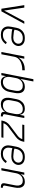

<svg xmlns="http://www.w3.org/2000/svg" viewBox="1804 -2584 792 4440"><g transform="rotate(90 2200.0 -364.0)"><path d="M182 0 99 -530H156L208 -177Q213 -148 217 -119.5Q221 -91 224 -63Q239 -91 254 -119.5Q269 -148 284 -177L474 -530H531L242 0Z M786 12Q754 12 724.5 6.5Q695 1 669.5 -13.5Q644 -28 626 -51Q608 -74 599.5 -102Q591 -130 591.5 -161.5Q592 -193 599 -225L622 -345Q627 -371 637 -397.5Q647 -424 664 -448Q681 -472 703.5 -491Q726 -510 752 -521.5Q778 -533 805.5 -537.5Q833 -542 859 -542Q886 -542 911 -538.5Q936 -535 958.5 -525Q981 -515 999 -499.5Q1017 -484 1028 -462.5Q1039 -441 1042.5 -416Q1046 -391 1041 -365Q1035 -335 1015.5 -307.5Q996 -280 969 -262Q942 -244 911.5 -237Q881 -230 852 -230Q827 -230 802.5 -232.5Q778 -235 752.5 -236.5Q727 -238 703 -241.5Q679 -245 657 -254L650 -216Q645 -192 644 -168.5Q643 -145 649 -123.5Q655 -102 668 -84.5Q681 -67 699 -55.5Q717 -44 740 -39.5Q763 -35 787 -35Q810 -35 835 -40Q860 -45 882.5 -56.5Q905 -68 924.5 -86Q944 -104 958 -125L1000 -104Q984 -77 959.5 -54Q935 -31 906.5 -15.5Q878 0 847 6Q816 12 786 12ZM854 -275Q875 -275 897 -280.5Q919 -286 938.5 -299Q958 -312 971.5 -331.5Q985 -351 989 -372Q993 -391 990.5 -408.5Q988 -426 979.5 -440.5Q971 -455 958.5 -466Q946 -477 930 -483.5Q914 -490 896 -492.5Q878 -495 860 -495Q839 -495 817.5 -491.5Q796 -488 775 -478Q754 -468 736 -452.5Q718 -437 705 -418Q692 -399 684.5 -378Q677 -357 673 -336L667 -302Q687 -293 710.5 -289Q734 -285 758.5 -283.5Q783 -282 806.5 -278.5Q830 -275 854 -275Z M1182 0 1285 -530H1338L1312 -398Q1334 -435 1368.5 -464.5Q1403 -494 1443 -511.5Q1483 -529 1524 -535.5Q1565 -542 1605 -542V-483Q1587 -483 1567.5 -482Q1548 -481 1529.5 -479Q1511 -477 1492 -472.5Q1473 -468 1454 -462Q1435 -456 1416.5 -448Q1398 -440 1381 -428.5Q1364 -417 1349 -403Q1334 -389 1322 -372.5Q1310 -356 1303.5 -337.5Q1297 -319 1293 -301L1235 0Z M1884 12Q1856 12 1830 5Q1804 -2 1785.5 -19Q1767 -36 1756 -60Q1745 -84 1741 -110L1720 0H1667L1811 -740H1864L1805 -440Q1820 -464 1840.5 -484Q1861 -504 1885 -517.5Q1909 -531 1935.5 -536.5Q1962 -542 1988 -542Q2016 -542 2042.5 -534.5Q2069 -527 2088.5 -510Q2108 -493 2119 -469Q2130 -445 2134 -418Q2138 -391 2136 -362.5Q2134 -334 2128 -305L2105 -185Q2100 -160 2091 -135Q2082 -110 2067 -86.5Q2052 -63 2031.5 -43.5Q2011 -24 1987 -11.5Q1963 1 1936.5 6.5Q1910 12 1884 12ZM1876 -35Q1896 -35 1917 -39.5Q1938 -44 1957.5 -54Q1977 -64 1994 -80Q2011 -96 2023.5 -114.5Q2036 -133 2043 -153.5Q2050 -174 2054 -194L2077 -314Q2081 -337 2082.5 -359Q2084 -381 2080.5 -402Q2077 -423 2067 -441Q2057 -459 2041 -472Q2025 -485 2004 -490Q1983 -495 1961 -495Q1941 -495 1920.5 -491Q1900 -487 1881 -477.5Q1862 -468 1845 -453Q1828 -438 1816 -419.5Q1804 -401 1797 -381.5Q1790 -362 1786 -342L1763 -222Q1759 -199 1757 -176.5Q1755 -154 1758.5 -133Q1762 -112 1770.5 -92.5Q1779 -73 1795 -59.5Q1811 -46 1832 -40.5Q1853 -35 1876 -35Z M2388 12Q2360 12 2333.5 4.5Q2307 -3 2288 -20Q2269 -37 2257.5 -61Q2246 -85 2242.5 -112Q2239 -139 2241 -167.5Q2243 -196 2249 -225L2272 -345Q2277 -370 2285.5 -395Q2294 -420 2309.5 -443.5Q2325 -467 2345 -486.5Q2365 -506 2389.5 -518.5Q2414 -531 2440 -536.5Q2466 -542 2492 -542Q2520 -542 2546 -535Q2572 -528 2591 -511Q2610 -494 2621 -470Q2632 -446 2635 -420L2657 -530H2710L2622 -79Q2620 -70 2621 -61.5Q2622 -53 2627 -47Q2632 -41 2640 -38Q2648 -35 2657 -35H2672L2671 12H2647Q2628 12 2610.5 7Q2593 2 2581.5 -10.5Q2570 -23 2567.5 -41.5Q2565 -60 2569 -79L2571 -90Q2557 -66 2536.5 -46Q2516 -26 2492 -12.5Q2468 1 2441 6.5Q2414 12 2388 12ZM2416 -35Q2436 -35 2456 -39Q2476 -43 2495.5 -52.5Q2515 -62 2532 -77Q2549 -92 2561 -110.5Q2573 -129 2579.5 -148.5Q2586 -168 2590 -188L2614 -308Q2618 -331 2620 -353.5Q2622 -376 2618.5 -397Q2615 -418 2606.5 -437.5Q2598 -457 2582 -470.5Q2566 -484 2545 -489.5Q2524 -495 2501 -495Q2481 -495 2459.5 -490.5Q2438 -486 2418.5 -476Q2399 -466 2382 -450Q2365 -434 2353 -415.5Q2341 -397 2334 -376.5Q2327 -356 2323 -336L2300 -216Q2295 -193 2294 -171Q2293 -149 2296.5 -128Q2300 -107 2310 -89Q2320 -71 2336 -58Q2352 -45 2373 -40Q2394 -35 2416 -35Z M2767 0 2773 -33Q2778 -56 2787 -78.5Q2796 -101 2810 -122Q2824 -143 2841.5 -161.5Q2859 -180 2880 -195L3116 -373Q3144 -394 3166 -422.5Q3188 -451 3197 -483H2861L2870 -530H3260L3253 -497Q3249 -474 3239.5 -451.5Q3230 -429 3216.5 -408Q3203 -387 3185.5 -368.5Q3168 -350 3147 -335L2910 -157Q2882 -136 2860 -107.5Q2838 -79 2830 -47H3166L3157 0Z M3536 12Q3504 12 3474.5 6.5Q3445 1 3419.5 -13.5Q3394 -28 3376 -51Q3358 -74 3349.5 -102Q3341 -130 3341.5 -161.5Q3342 -193 3349 -225L3372 -345Q3377 -371 3387 -397.5Q3397 -424 3414 -448Q3431 -472 3453.5 -491Q3476 -510 3502 -521.5Q3528 -533 3555.5 -537.5Q3583 -542 3609 -542Q3636 -542 3661 -538.5Q3686 -535 3708.5 -525Q3731 -515 3749 -499.5Q3767 -484 3778 -462.5Q3789 -441 3792.5 -416Q3796 -391 3791 -365Q3785 -335 3765.5 -307.5Q3746 -280 3719 -262Q3692 -244 3661.5 -237Q3631 -230 3602 -230Q3577 -230 3552.5 -232.5Q3528 -235 3502.5 -236.5Q3477 -238 3453 -241.5Q3429 -245 3407 -254L3400 -216Q3395 -192 3394 -168.5Q3393 -145 3399 -123.5Q3405 -102 3418 -84.5Q3431 -67 3449 -55.5Q3467 -44 3490 -39.5Q3513 -35 3537 -35Q3560 -35 3585 -40Q3610 -45 3632.5 -56.5Q3655 -68 3674.5 -86Q3694 -104 3708 -125L3750 -104Q3734 -77 3709.5 -54Q3685 -31 3656.5 -15.5Q3628 0 3597 6Q3566 12 3536 12ZM3604 -275Q3625 -275 3647 -280.5Q3669 -286 3688.5 -299Q3708 -312 3721.5 -331.5Q3735 -351 3739 -372Q3743 -391 3740.5 -408.5Q3738 -426 3729.5 -440.5Q3721 -455 3708.5 -466Q3696 -477 3680 -483.5Q3664 -490 3646 -492.5Q3628 -495 3610 -495Q3589 -495 3567.5 -491.5Q3546 -488 3525 -478Q3504 -468 3486 -452.5Q3468 -437 3455 -418Q3442 -399 3434.5 -378Q3427 -357 3423 -336L3417 -302Q3437 -293 3460.5 -289Q3484 -285 3508.5 -283.5Q3533 -282 3556.5 -278.5Q3580 -275 3604 -275Z M4297 12Q4278 12 4260.5 7Q4243 2 4231.5 -10.5Q4220 -23 4217.5 -41.5Q4215 -60 4219 -79L4265 -314Q4269 -336 4271 -358Q4273 -380 4269.5 -400.5Q4266 -421 4257.5 -439.5Q4249 -458 4234 -471Q4219 -484 4198.5 -489.5Q4178 -495 4156 -495Q4136 -495 4115.5 -490.5Q4095 -486 4077 -476.5Q4059 -467 4043 -451.5Q4027 -436 4015.5 -418Q4004 -400 3997 -380.5Q3990 -361 3986 -342L3920 0H3867L3970 -530H4023L4006 -441Q4019 -464 4039 -484Q4059 -504 4082.5 -517.5Q4106 -531 4132 -536.5Q4158 -542 4182 -542Q4211 -542 4236.5 -534.5Q4262 -527 4280.5 -509Q4299 -491 4309.5 -467Q4320 -443 4323 -416Q4326 -389 4324 -361Q4322 -333 4316 -305L4272 -79Q4270 -70 4271 -61.5Q4272 -53 4277 -47Q4282 -41 4290 -38Q4298 -35 4307 -35H4322L4321 12Z"/></g></svg>

Font: Lode Dark
Style: Italic
Weight: 400
Italic angle: -11°
Monospace: yes
Designer: Belleve Invis
Foundry: Belleve Invis
Version: Version 29.2.0; ttfautohint (v1.8.3)